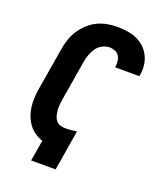

<svg xmlns="http://www.w3.org/2000/svg" viewBox="-138 -832 775 920"><g transform="rotate(20 250.0 -371.5)"><path d="M131 0 149 -107Q127 -114 108.5 -127Q90 -140 77 -158Q64 -176 56 -197.5Q48 -219 45 -242Q42 -265 43.5 -289.5Q45 -314 49 -338L84 -548Q88 -573 96 -598.5Q104 -624 118.5 -647Q133 -670 153.5 -689.5Q174 -709 198 -721Q222 -733 248 -738Q274 -743 300 -743Q326 -743 351.5 -739.5Q377 -736 399.5 -726Q422 -716 440 -699.5Q458 -683 469 -661Q480 -639 483 -613.5Q486 -588 481 -562Q481 -561 481 -560Q481 -559 480 -557H357Q357 -558 357 -558.5Q357 -559 357 -559Q359 -574 357.5 -589Q356 -604 348.5 -615.5Q341 -627 327.5 -632.5Q314 -638 300 -638Q281 -638 263 -628.5Q245 -619 233.5 -602.5Q222 -586 215.5 -567.5Q209 -549 206 -531L171 -321Q169 -307 168 -293Q167 -279 168.5 -266Q170 -253 173.5 -240.5Q177 -228 185.5 -218Q194 -208 207 -204.5Q220 -201 233 -201Q248 -201 262 -202.5Q276 -204 290 -206L256 0Z"/></g></svg>

Font: Iosevka SS04 Extrabold Oblique
Style: Regular
Weight: 800
Italic angle: -9°
Monospace: yes
Designer: Belleve Invis
Foundry: Belleve Invis
Version: Version 19.0.0; ttfautohint (v1.8.4)